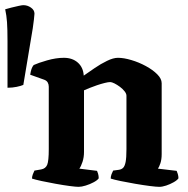

<svg xmlns="http://www.w3.org/2000/svg" viewBox="-93 -724 727 744"><path d="M-63.9 -384V-564Q-63.9 -611 -65.8 -637.8Q-67.7 -664.5 -72.9 -688Q-63.4 -691 -49.2 -694.5Q-34.9 -698 -21.4 -701Q-7.9 -704 -2.6 -704Q13.5 -704 27 -694.5Q40.6 -685 40.6 -671Q40.6 -666 38.4 -647.8Q36.3 -629.5 33.9 -614L-2.6 -395Q-11.7 -391 -28.3 -387.5Q-44.9 -384 -63.9 -384ZM211.5 0Q201.5 0 176.8 -3.2Q152 -6.5 122.8 -11.8Q93.5 -17 68.2 -22.5Q43 -28 31 -32Q31 -40 34.2 -48.5Q37.5 -57 40.5 -63L66.5 -67.5Q83.5 -70.5 89.8 -85.2Q96 -100 96 -146V-388Q96 -397 92 -404.2Q88 -411.5 78.5 -415L24 -434.5Q26 -447.5 29 -456.5Q32 -465.5 37.5 -472Q54.5 -480 89.2 -490Q124 -500 154.5 -500Q187.5 -500 208.5 -481.5Q229.5 -463 231.5 -431Q250 -444 273.8 -460.2Q297.5 -476.5 321.8 -488.2Q346 -500 364 -500Q387 -500 416.2 -491.2Q445.5 -482.5 472.2 -468Q499 -453.5 516.2 -436.2Q533.5 -419 533.5 -401.5V-127Q533.5 -106 528.5 -91.2Q523.5 -76.5 519 -70.5L591.5 -62Q593.5 -58 596 -49.8Q598.5 -41.5 598.5 -33Q593.5 -25.5 579.8 -17.8Q566 -10 551 -5Q536 0 524 0Q513.5 0 487.8 -3.2Q462 -6.5 431.2 -11.8Q400.5 -17 374.2 -22.5Q348 -28 336 -32Q336 -40.5 339.2 -49Q342.5 -57.5 345.5 -63L367.5 -66Q378 -67.5 384.2 -73.8Q390.5 -80 393.8 -96.5Q397 -113 397 -146V-353Q397 -361 389.8 -370.2Q382.5 -379.5 371.8 -387.5Q361 -395.5 350.5 -400.8Q340 -406 334 -406Q326.5 -406 312.5 -402.5Q298.5 -399 283 -393.8Q267.5 -388.5 253.8 -383Q240 -377.5 232.5 -374V-135Q232.5 -114.5 226.8 -97Q221 -79.5 214.5 -70.5L283 -62Q284.5 -59.5 287 -51Q289.5 -42.5 289.5 -33Q284.5 -25.5 270 -17.8Q255.5 -10 239.2 -5Q223 0 211.5 0Z"/></svg>

Font: Texturina Medium
Style: Regular
Weight: 500
Designer: Guillermo Torres Carreño
Foundry: Omnibus-Type
Version: Version 1.003